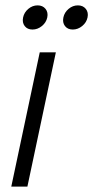

<svg xmlns="http://www.w3.org/2000/svg" viewBox="-20 -695 347 715"><path d="M22 0 128 -500H188L82 0ZM101 -585Q82 -585 72 -598Q62 -611 66 -630Q70 -649 85.5 -662Q101 -675 120 -675Q139 -675 149.5 -662Q160 -649 156 -630Q152 -611 136 -598Q120 -585 101 -585ZM251 -585Q232 -585 222 -598Q212 -611 216 -630Q220 -649 235.5 -662Q251 -675 270 -675Q289 -675 299.5 -662Q310 -649 306 -630Q302 -611 286 -598Q270 -585 251 -585Z"/></svg>

Font: Epunda Sans Light
Style: Italic
Weight: 300
Italic angle: -12.0243°
Designer: Simon Atzbach
Foundry: typofactur
Version: Version 2.204